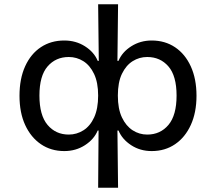

<svg xmlns="http://www.w3.org/2000/svg" viewBox="-20 -696 1008 896"><path d="M438 180 440 -87H436Q419 -46 376.5 -18.5Q334 9 280 9Q218 9 171 -23Q124 -55 97.5 -112.5Q71 -170 71 -249Q71 -329 97.5 -387Q124 -445 171 -476Q218 -507 280 -507Q334 -507 376.5 -480Q419 -453 436 -412H441L438 -676H531L528 -412H533Q550 -453 592.5 -480Q635 -507 688 -507Q750 -507 797 -475.5Q844 -444 870.5 -386Q897 -328 897 -249Q897 -171 870.5 -113Q844 -55 797 -23Q750 9 688 9Q634 9 592 -18.5Q550 -46 533 -87H528L531 180ZM301 -68Q338 -68 369.5 -88Q401 -108 419.5 -148.5Q438 -189 438 -250Q438 -311 419 -351Q400 -391 369 -410.5Q338 -430 301 -430Q240 -430 202 -386Q164 -342 164 -250Q164 -158 202 -113Q240 -68 301 -68ZM667 -68Q728 -68 766 -113Q804 -158 804 -250Q804 -342 766 -386Q728 -430 667 -430Q630 -430 599 -410.5Q568 -391 549 -351.5Q530 -312 530 -250Q530 -188 549 -148Q568 -108 599 -88Q630 -68 667 -68Z"/></svg>

Font: Nunito Sans 6pt
Style: Regular
Weight: 400
Version: Version 3.101;gftools[0.9.27]